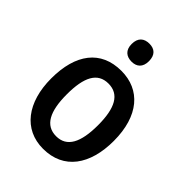

<svg xmlns="http://www.w3.org/2000/svg" viewBox="-218 -857 974 974"><g transform="rotate(45 269.5 -369.5)"><path d="M273 -749C235 -749 210 -729 210 -684C210 -640 236 -620 273 -620C309 -620 334 -640 334 -684C334 -729 310 -749 273 -749ZM494 -272C494 -452 405 -551 270 -551C123 -551 45 -447 45 -272C45 -101 129 10 268 10C416 10 494 -102 494 -272ZM158 -271C158 -394 191 -459 269 -459C347 -459 381 -394 381 -272C381 -148 347 -82 270 -82C192 -82 158 -149 158 -271Z"/></g></svg>

Font: Noto Sans UI SemiCondensed Medium
Style: Regular
Weight: 500
Width: 4
Designer: Monotype Design Team
Foundry: Monotype Imaging Inc.
Version: Version 1.901